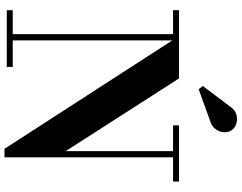

<svg xmlns="http://www.w3.org/2000/svg" viewBox="-128 -914 1053 836"><g transform="rotate(90 398.0 -496.5)"><path d="M156.5 -750V-26H272V0H25V-26H129V-724H25V-750ZM771 -750V-724H665.5V10H628.5L137.5 -750H322L638.5 -256.5V-724H526.5V-750ZM369 -835.5 355 -853.5 443 -970.5Q458.5 -994 479.5 -999.8Q500.5 -1005.5 519.5 -999.2Q538.5 -993 547.5 -979Q558 -963 556 -943Q554 -923 540.5 -906.5Q527 -890 503 -884Z"/></g></svg>

Font: Bodoni Moda SC 9pt
Style: Bold
Weight: 700
Designer: Owen Earl
Foundry: indestructible type
Version: Version 2.005